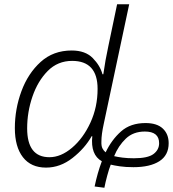

<svg xmlns="http://www.w3.org/2000/svg" viewBox="-20 -780 815 905"><path d="M472 105Q477 79 485.5 47.5Q494 16 502 -4Q518 0 545 4Q572 8 609 8Q687 8 731 -20Q775 -48 775 -105Q775 -148 747.5 -174Q720 -200 666 -200Q595 -200 550.5 -160.5Q506 -121 478 -62Q469 -69 463 -80.5Q457 -92 458 -114Q458 -146 469 -196L589 -760H532L491 -564Q476 -495 467 -430H463Q452 -471 417 -506.5Q382 -542 318 -542Q231 -542 171.5 -488Q112 -434 81 -350Q50 -266 50 -176Q50 -88 88 -39Q126 10 197 10Q264 10 322 -35.5Q380 -81 412 -138H415Q406 -50 460 -20Q439 36 426 99ZM213 -39Q108 -39 108 -175Q108 -252 133 -325Q158 -398 205 -445.5Q252 -493 320 -493Q440 -493 440 -361Q440 -275 406 -201.5Q372 -128 319.5 -83.5Q267 -39 213 -39ZM611 -34Q582 -34 558 -37Q534 -40 518 -44Q538 -93 573 -126.5Q608 -160 663 -160Q730 -160 730 -105Q730 -74 703.5 -54Q677 -34 611 -34Z"/></svg>

Font: Noto Sans UI Light
Style: Italic
Weight: 300
Italic angle: -12°
Designer: Monotype Design Team
Foundry: Monotype Imaging Inc.
Version: Version 1.901